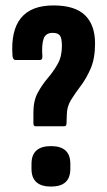

<svg xmlns="http://www.w3.org/2000/svg" viewBox="-20 -681 395 707"><path d="M111 -216Q103 -216 103 -227V-267Q103 -310 119 -339.5Q135 -369 156 -393.5Q177 -418 192.5 -445.5Q208 -473 208 -512Q208 -539 201 -549.5Q194 -560 174 -560Q148 -560 140.5 -538Q133 -516 136 -474Q137 -460 126 -460H38Q27 -460 26 -476Q13 -661 177 -661Q256 -661 293 -625Q330 -589 330 -521Q330 -466 314 -429Q298 -392 277.5 -365Q257 -338 241.5 -313Q226 -288 226 -257L225 -227Q225 -216 216 -216ZM168 6Q96 6 96 -59V-78Q96 -143 168 -143Q239 -143 239 -78V-59Q239 6 168 6Z"/></svg>

Font: Sofia Sans Extra Condensed ExtraBold
Style: Regular
Weight: 800
Designer: Botio Nikoltchev, Ani Petrova
Foundry: lettersoup
Version: Version 4.101; ttfautohint (v1.8.4.7-5d5b)